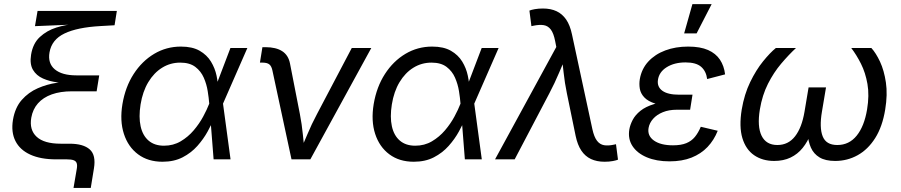

<svg xmlns="http://www.w3.org/2000/svg" viewBox="-20 -781 4414 941"><path d="M340.3 140.1 356.4 45.9Q359.4 28.3 355.7 18.3Q352.1 8.3 340.6 4.2Q329.1 0 307.6 0H254.9Q179.2 0 128.4 -23.2Q77.6 -46.4 55.7 -89.8Q33.7 -133.3 43.5 -193.4Q53.7 -253.9 86.7 -291.3Q119.6 -328.6 165 -348.4Q210.4 -368.2 258.3 -375.2Q306.2 -382.3 346.2 -382.3L344.2 -372.1Q304.2 -372.1 263.7 -377Q223.1 -381.8 190.7 -396.2Q158.2 -410.6 141.6 -438.7Q125 -466.8 132.3 -512.7Q141.1 -567.9 175.3 -599.6Q209.5 -631.3 256.3 -646Q303.2 -660.6 349.6 -663.6V-661.1L151.4 -652.8L164.1 -727.5H552.7L541.5 -657.2L473.1 -653.3Q358.9 -647 296.1 -616.9Q233.4 -586.9 222.7 -524.4Q213.4 -470.7 248.5 -441.2Q283.7 -411.6 354.5 -411.6H466.3L453.6 -333.5H332.5Q275.9 -333.5 233.6 -318.4Q191.4 -303.2 166 -274.4Q140.6 -245.6 133.3 -204.1Q123 -144.5 159.7 -110.6Q196.3 -76.7 277.3 -76.7H320.8Q388.2 -76.7 419.7 -48.8Q451.2 -21 440.4 44.4L424.8 140.1Z M776.4 11.7Q705.6 11.7 656.7 -24.7Q607.9 -61 587.2 -125Q566.4 -189 580.1 -271Q594.2 -355 635 -418.2Q675.8 -481.4 735.6 -517.1Q795.4 -552.7 866.7 -552.7Q922.9 -552.7 958.5 -532.2Q994.1 -511.7 1013.9 -479.2Q1033.7 -446.8 1041.3 -410.4Q1048.8 -374 1049.3 -342.3H1081.1L1072.8 -274.4L1109.9 0H1026.9L1005.4 -274.4Q1003.4 -300.3 998 -334.2Q992.7 -368.2 978.8 -400.1Q964.8 -432.1 937.3 -453.1Q909.7 -474.1 863.3 -474.1Q814.9 -474.1 774.7 -449.2Q734.4 -424.3 706.8 -378.4Q679.2 -332.5 668.9 -269Q659.2 -207.5 669.2 -162.1Q679.2 -116.7 708.3 -91.8Q737.3 -66.9 783.7 -66.9Q829.1 -66.9 865.5 -88.4Q901.9 -109.9 929.4 -142.3Q957 -174.8 975.8 -209.7Q994.6 -244.6 1004.9 -271.5L1109.4 -545.9H1192.4L1072.3 -271.5L1058.6 -206.5H1031.7Q1018.6 -174.8 998 -137.2Q977.5 -99.6 947.3 -65.7Q917 -31.7 875 -10Q833 11.7 776.4 11.7Z M1408.7 0 1314.9 -436.5Q1310.5 -457 1299.8 -465.6Q1289.1 -474.1 1266.1 -474.1H1253.9L1266.1 -549.8H1280.8Q1333 -549.8 1363.3 -530Q1393.6 -510.3 1401.4 -469.2L1449.7 -222.2Q1459.5 -171.9 1464.4 -121.3Q1469.2 -70.8 1475.1 -24.9H1443.4Q1465.3 -71.8 1486.1 -121.8Q1506.8 -171.9 1533.7 -222.2L1704.1 -545.9H1799.8L1501 0Z M2007.8 11.7Q1937 11.7 1888.2 -24.7Q1839.4 -61 1818.6 -125Q1797.9 -189 1811.5 -271Q1825.7 -355 1866.5 -418.2Q1907.2 -481.4 1967 -517.1Q2026.9 -552.7 2098.1 -552.7Q2154.3 -552.7 2189.9 -532.2Q2225.6 -511.7 2245.4 -479.2Q2265.1 -446.8 2272.7 -410.4Q2280.3 -374 2280.8 -342.3H2312.5L2304.2 -274.4L2341.3 0H2258.3L2236.8 -274.4Q2234.9 -300.3 2229.5 -334.2Q2224.1 -368.2 2210.2 -400.1Q2196.3 -432.1 2168.7 -453.1Q2141.1 -474.1 2094.7 -474.1Q2046.4 -474.1 2006.1 -449.2Q1965.8 -424.3 1938.2 -378.4Q1910.6 -332.5 1900.4 -269Q1890.6 -207.5 1900.6 -162.1Q1910.6 -116.7 1939.7 -91.8Q1968.8 -66.9 2015.1 -66.9Q2060.5 -66.9 2096.9 -88.4Q2133.3 -109.9 2160.9 -142.3Q2188.5 -174.8 2207.3 -209.7Q2226.1 -244.6 2236.3 -271.5L2340.8 -545.9H2423.8L2303.7 -271.5L2290 -206.5H2263.2Q2250 -174.8 2229.5 -137.2Q2209 -99.6 2178.7 -65.7Q2148.4 -31.7 2106.4 -10Q2064.5 11.7 2007.8 11.7Z M2406.2 0 2706.5 -550.8 2700.7 -580.1Q2693.4 -617.7 2679.7 -636Q2666 -654.3 2645 -657.7Q2624 -661.1 2593.8 -654.8L2584.5 -652.8L2574.7 -729Q2583 -732.9 2601.1 -736.1Q2619.1 -739.3 2641.1 -739.3Q2679.2 -739.3 2707.5 -726.1Q2735.8 -712.9 2754.9 -685.1Q2773.9 -657.2 2783.2 -612.8L2883.3 -147.9Q2891.6 -109.9 2905.8 -91.3Q2919.9 -72.8 2940.9 -69.3Q2961.9 -65.9 2990.2 -72.3L2999 -74.2L3008.8 1.5Q3001.5 4.9 2983.6 8.3Q2965.8 11.7 2942.9 11.7Q2904.8 11.7 2876.2 -1.7Q2847.7 -15.1 2829.1 -43Q2810.5 -70.8 2801.3 -114.7L2758.3 -323.7Q2747.6 -375.5 2742.4 -424.6Q2737.3 -473.6 2730.5 -521H2762.7Q2740.7 -474.1 2720 -424.3Q2699.2 -374.5 2672.4 -323.7L2502.4 0Z M3261.2 9.8Q3197.3 9.8 3150.1 -10Q3103 -29.8 3079.8 -65.2Q3056.6 -100.6 3064.5 -147.5Q3068.4 -169.4 3080.8 -193.4Q3093.3 -217.3 3118.7 -237.8Q3144 -258.3 3186.5 -271.2Q3229 -284.2 3292.5 -284.2H3368.7L3362.3 -243.2H3296.9Q3258.3 -243.2 3228.8 -231.2Q3199.2 -219.2 3181.2 -199Q3163.1 -178.7 3158.7 -154.3Q3151.9 -115.7 3184.8 -92.3Q3217.8 -68.8 3278.3 -68.8Q3317.9 -68.8 3343.5 -79.3Q3369.1 -89.8 3385.7 -110.1Q3402.3 -130.4 3414.6 -159.7L3497.6 -140.1Q3479.5 -94.2 3447.5 -60.5Q3415.5 -26.9 3369.1 -8.5Q3322.8 9.8 3261.2 9.8ZM3289.1 -261.7Q3228 -261.7 3191.7 -273.2Q3155.3 -284.7 3137.5 -304Q3119.6 -323.2 3115.7 -346.4Q3111.8 -369.6 3115.7 -393.1Q3124.5 -443.8 3157.5 -479.5Q3190.4 -515.1 3240.7 -533.9Q3291 -552.7 3352.5 -552.7Q3412.1 -552.7 3450.2 -535.9Q3488.3 -519 3508.5 -488.5Q3528.8 -458 3533.7 -416.5L3445.8 -393.6Q3440.9 -432.1 3416.3 -453.6Q3391.6 -475.1 3339.8 -475.1Q3285.2 -475.1 3247.6 -451.7Q3210 -428.2 3204.6 -389.2Q3199.7 -355.5 3226.3 -336.2Q3252.9 -316.9 3308.6 -316.9H3374L3365.2 -261.7ZM3333 -617.2 3373.5 -760.7H3467.8L3394 -617.2Z M3774.4 7.8Q3716.8 7.8 3676 -20.3Q3635.3 -48.3 3618.4 -104.2Q3601.6 -160.2 3615.2 -244.1Q3627.9 -319.3 3656.7 -378.7Q3685.5 -438 3719.7 -480.2Q3753.9 -522.5 3782.7 -545.9H3881.3Q3845.2 -512.2 3808.6 -469Q3772 -425.8 3743.9 -370.4Q3715.8 -314.9 3704.1 -244.6Q3690.4 -161.1 3712.6 -115.7Q3734.9 -70.3 3790 -70.3Q3843.3 -70.3 3876.5 -112.8Q3909.7 -155.3 3922.9 -233.4L3942.9 -352.5H4028.3L4008.3 -233.4Q3995.1 -155.3 4012 -112.8Q4028.8 -70.3 4083.5 -70.3Q4141.6 -70.3 4178.7 -116.2Q4215.8 -162.1 4229.5 -244.1Q4241.2 -314 4231.4 -369.4Q4221.7 -424.8 4199.7 -468.5Q4177.7 -512.2 4151.9 -545.9H4250.5Q4272.9 -521.5 4293 -478.8Q4313 -436 4321.8 -377Q4330.6 -317.9 4318.4 -244.1Q4304.7 -160.2 4269.3 -104.2Q4233.9 -48.3 4183.3 -20.3Q4132.8 7.8 4073.2 7.8Q4025.4 7.8 3996.6 -9.5Q3967.8 -26.9 3954.3 -57.4Q3940.9 -87.9 3938 -127.4H3954.1Q3938.5 -86.4 3913.8 -55.9Q3889.2 -25.4 3854.5 -8.8Q3819.8 7.8 3774.4 7.8Z"/></svg>

Font: Inter Variable
Style: Italic
Weight: 400
Italic angle: -9.39999°
Designer: Rasmus Andersson
Foundry: rsms
Version: Version 4.001;git-9221beed3